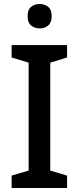

<svg xmlns="http://www.w3.org/2000/svg" viewBox="-20 -939 394 959"><path d="M315 0H38V-62L123 -87V-626L38 -652V-714H315V-652L231 -626V-87L315 -62ZM179 -919Q203 -919 220.5 -905Q238 -891 238 -858Q238 -826 220.5 -811.5Q203 -797 179 -797Q153 -797 135.5 -811.5Q118 -826 118 -858Q118 -891 135.5 -905Q153 -919 179 -919Z"/></svg>

Font: Noto Sans Sinhala Medium
Style: Regular
Weight: 500
Designer: Jelle Bosma - Monotype Design Team
Foundry: Monotype Imaging Inc.
Version: Version 2.006; ttfautohint (v1.8.4.7-5d5b)